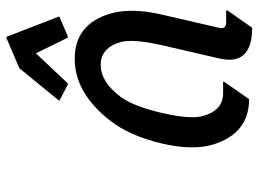

<svg xmlns="http://www.w3.org/2000/svg" viewBox="-126 -680 824 613"><g transform="rotate(-90 286.5 -373.0)"><path d="M276.9 9.8Q168.5 9.8 132.8 -103Q123 -133.8 123 -172.4Q123 -215.8 135.3 -268.6Q159.7 -371.6 208.5 -434.1Q296.4 -546.9 405.8 -546.9Q516.1 -546.9 549.8 -434.1Q559.1 -402.8 559.1 -364.7Q559.1 -321.3 546.9 -268.6L504.4 -85Q499.5 -63.5 522.9 -63.5H560.5L559.6 -58.6L504.9 19.5Q402.8 19.5 402.8 -53.7Q402.8 -67.9 406.7 -85L449.2 -268.6Q462.9 -329.1 462.9 -366.7Q462.9 -385.3 459.5 -399.4Q441.4 -463.9 386.2 -463.9Q331.1 -463.9 283.7 -399.4Q253.9 -358.9 232.9 -268.6Q219.2 -209.5 219.2 -171.9Q219.2 -151.9 223.1 -137.7Q240.7 -73.7 295.4 -73.2H333L331.5 -68.4ZM271.5 -596.2 375.5 -723.6 471.2 -764.6H476.1L541 -596.2L478 -569.3H473.1L423.3 -670.9L327.6 -569.3H322.8Z"/></g></svg>

Font: Nova Script
Style: Regular
Weight: 400
Italic angle: -13°
Version: Version 2.001